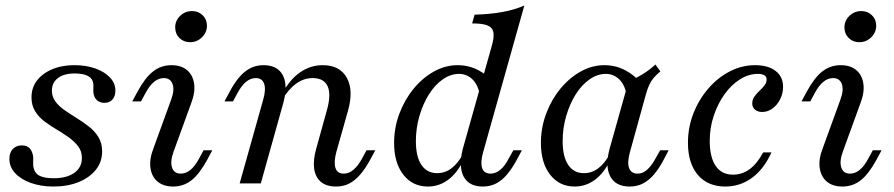

<svg xmlns="http://www.w3.org/2000/svg" viewBox="-20 -661 3222 692"><path d="M172.7 11.3Q127.3 11.3 91.1 -1.7Q54.9 -14.8 34.3 -37.2Q13.8 -59.7 13.8 -88.4Q13.8 -110.9 26.1 -123.9Q38.5 -137 58.8 -137Q77.3 -137 87.4 -125.9Q97.5 -114.7 99.8 -94.2Q99.7 -86.8 99.6 -76.8Q99.4 -66.8 100.2 -60.6Q103.9 -37.8 121.3 -28.2Q138.7 -18.6 173.4 -18.6Q221.2 -18.6 248.2 -38.3Q275.2 -57.9 275.2 -91.8Q275.2 -115.7 261.8 -133.4Q248.4 -151 228.2 -165.7Q207.9 -180.3 184.3 -194.2Q160.8 -208.1 140.1 -223.6Q119.4 -239.2 106.5 -260.3Q93.5 -281.4 93.5 -310.5Q93.5 -362 137.1 -394Q180.7 -426.1 249.1 -426.1Q291.2 -426.1 324.6 -413.9Q358 -401.7 376.9 -381.2Q395.9 -360.8 395.9 -334.6Q395.9 -314.6 385.6 -302.5Q375.3 -290.3 355.9 -290.3Q339.9 -290.3 329.5 -299.8Q319.1 -309.4 316.8 -325.8Q316 -334.5 316.5 -343.7Q317.1 -352.8 316.3 -358.8Q314.1 -377.9 297.2 -387.1Q280.3 -396.2 248.9 -396.2Q210.4 -396.2 188.7 -379.6Q167.1 -362.9 167.1 -334.3Q167.1 -312 180.1 -294.7Q193.1 -277.4 213.8 -263.2Q234.4 -249 257.6 -234.7Q280.7 -220.4 301.4 -204.1Q322.1 -187.8 335.1 -166.3Q348.1 -144.8 348.1 -114.9Q348.1 -77.6 325.6 -49.3Q303.1 -21 263.4 -4.8Q223.7 11.3 172.7 11.3Z M603.8 11.3Q569 11.3 547.7 -6.7Q526.5 -24.6 522.2 -56.1Q517.8 -87.5 533.3 -127L596.3 -300.4Q609.8 -335.7 602.1 -357.7Q594.4 -379.6 570.3 -379.6Q551.7 -379.6 535.2 -366Q518.7 -352.4 504.2 -325.1L488.2 -295.5H456.7L475.3 -330.1Q502.7 -380.8 531.6 -403.5Q560.5 -426.1 598 -426.1Q632.9 -426.1 654.1 -408.2Q675.4 -390.3 679.7 -358.8Q684.1 -327.3 668.6 -287.8L605.6 -114.4Q592.8 -79.2 600.1 -57.2Q607.4 -35.2 631.6 -35.2Q668.7 -35.2 697.6 -89.8L713.7 -119.4H745.2L726.6 -84.7Q698.4 -33.2 669.8 -11Q641.3 11.3 603.8 11.3ZM664.8 -508.9Q642.1 -508.9 626.7 -524.1Q611.4 -539.2 611.4 -562.4Q611.4 -586.5 629.3 -603.8Q647.1 -621.1 672.4 -621.1Q695.1 -621.1 710.5 -606Q725.9 -590.9 725.9 -568.5Q725.9 -544.3 708 -526.6Q690.1 -508.9 664.8 -508.9Z M1191.2 11.3Q1156.4 11.3 1136.3 -5.8Q1116.2 -22.9 1112.2 -53.9Q1108.2 -85 1119.8 -125.5L1157.8 -262.4Q1174.3 -319.9 1161 -349.7Q1147.7 -379.6 1106.9 -379.6Q1075.4 -379.6 1047.8 -359.9Q1020.2 -340.2 996.7 -301L995.8 -321.5Q1024 -374.2 1061.3 -400.1Q1098.5 -426.1 1143.1 -426.1Q1204.4 -426.1 1229.7 -381.2Q1254.9 -336.3 1234.6 -263.2L1192.1 -112.9Q1182.5 -76.7 1189 -56Q1195.5 -35.2 1218.9 -35.2Q1237.5 -35.2 1254 -49.2Q1270.5 -63.2 1285 -89.8L1301 -119.4H1332.5L1313.9 -84.7Q1297.6 -54.6 1279.1 -32.9Q1260.6 -11.1 1239.5 0.1Q1218.4 11.3 1191.2 11.3ZM843.8 0 928.6 -301.9Q939 -338.1 932.1 -358.8Q925.2 -379.6 901.8 -379.6Q883.2 -379.6 866.7 -366Q850.2 -352.4 835.7 -325.1L819.7 -295.5H789L807.6 -330.1Q823.9 -361 842 -382.3Q860.1 -403.7 881.6 -414.9Q903.1 -426.1 929.5 -426.1Q964.4 -426.1 984.1 -409Q1003.8 -391.9 1008.1 -361.2Q1012.4 -330.5 1000.9 -289.3L920 0Z M1720.5 11.3Q1685.7 11.3 1666 -5.8Q1646.3 -22.9 1642 -54Q1637.6 -85.1 1648.3 -125.5L1752.6 -496.1Q1761.5 -526.9 1758.2 -544.6Q1754.9 -562.2 1736.9 -569.4Q1719 -576.6 1681.6 -576.6L1690.5 -608.1Q1746.6 -609.7 1790.5 -617.7Q1834.5 -625.7 1869.8 -641.1L1721.4 -112.9Q1711 -76.7 1717.5 -56Q1724 -35.2 1748.3 -35.2Q1766 -35.2 1782.9 -48.8Q1799.8 -62.4 1813.5 -89.8L1830.3 -119.4H1861L1842.4 -84.7Q1826.2 -54.6 1808.1 -32.9Q1789.9 -11.1 1768.4 0.1Q1746.9 11.3 1720.5 11.3ZM1522.2 11.3Q1466.9 11.3 1433.6 -31.5Q1400.4 -74.3 1400.4 -145.5Q1400.4 -200.5 1419.2 -250.9Q1438.1 -301.3 1470.4 -340.8Q1502.7 -380.3 1543.8 -403.2Q1584.8 -426.1 1629.2 -426.1Q1669.2 -426.1 1704 -408.1Q1738.7 -390.1 1764.6 -357.9L1710.1 -314.1Q1704.2 -353.8 1683.6 -374.2Q1663.1 -394.7 1634.2 -394.7Q1604 -394.7 1575.8 -374.9Q1547.5 -355.2 1526 -321Q1504.5 -286.8 1491.7 -243Q1478.9 -199.2 1478.9 -151.9Q1478.9 -96.4 1498.9 -66.6Q1518.9 -36.9 1555.7 -36.9Q1584.1 -36.9 1607.7 -54.8Q1631.4 -72.8 1649.7 -107.9L1650.1 -83.3Q1628 -37.5 1595.3 -13.1Q1562.6 11.3 1522.2 11.3Z M2051.1 11.3Q1995.9 11.3 1962.7 -31.5Q1929.5 -74.3 1929.5 -145.5Q1929.5 -200.5 1948.3 -250.9Q1967.1 -301.3 1999.4 -340.8Q2031.8 -380.3 2072.8 -403.2Q2113.8 -426.1 2158.3 -426.1Q2198.2 -426.1 2233 -408.1Q2267.8 -390.1 2293.6 -357.9L2239.2 -314.1Q2233.2 -353.8 2212.7 -374.2Q2192.1 -394.7 2163.2 -394.7Q2133.1 -394.7 2104.8 -374.9Q2076.5 -355.2 2055 -321Q2033.5 -286.8 2020.7 -243Q2007.9 -199.2 2007.9 -151.9Q2007.9 -96.4 2028 -66.6Q2048 -36.9 2084.7 -36.9Q2113.1 -36.9 2136.8 -54.8Q2160.5 -72.8 2178.8 -107.9L2179.1 -83.3Q2157 -37.5 2124.3 -13.1Q2091.5 11.3 2051.1 11.3ZM2249.6 11.3Q2198.7 11.3 2179.4 -25.5Q2160.1 -62.2 2177.3 -125.5L2245.5 -368.2Q2271.3 -378.4 2296.4 -393.7Q2321.5 -409 2342.2 -428.5L2360 -403.6Q2345.6 -391.6 2336 -380.4Q2326.4 -369.1 2320 -355.1Q2313.5 -341 2307.9 -320.8L2250.4 -112.9Q2240 -76 2247.3 -55.6Q2254.7 -35.2 2278 -35.2Q2291.7 -35.2 2303 -42.4Q2314.2 -49.5 2324.3 -61.9Q2334.4 -74.3 2342.6 -89.8L2359.4 -119.4H2390L2368.5 -78.7Q2353.7 -51.7 2336.3 -31.4Q2319 -11.2 2297.9 0.1Q2276.8 11.3 2249.6 11.3Z M2594.1 11.3Q2531 11.3 2495.2 -30.6Q2459.5 -72.4 2459.5 -146.3Q2459.5 -201.9 2479.1 -252.2Q2498.8 -302.4 2532.8 -341.8Q2566.7 -381.2 2610.2 -403.6Q2653.6 -426.1 2701.3 -426.1Q2748.5 -426.1 2775.4 -405.3Q2802.3 -384.6 2802.3 -348Q2802.3 -324.3 2791.9 -303.5Q2781.5 -282.7 2764.3 -270.1Q2747.2 -257.4 2727.2 -257.4Q2711.3 -257.4 2701.3 -265.7Q2691.2 -274 2691.2 -288.1Q2691.2 -302.1 2699.2 -313.2Q2707.1 -324.2 2717.5 -333.9Q2727.9 -343.7 2735.5 -353.4Q2743 -363.1 2743 -374.6Q2743 -394.7 2711 -394.7Q2678.1 -394.7 2646.9 -375Q2615.7 -355.3 2591.2 -321.2Q2566.8 -287 2552.4 -243.7Q2538 -200.3 2538 -153.8Q2538 -94.4 2559.5 -62.9Q2581.1 -31.5 2621.8 -31.5Q2654.9 -31.5 2681.9 -51.3Q2708.9 -71.2 2730.7 -111.8H2760.5Q2733.4 -51.7 2690.5 -20.2Q2647.7 11.3 2594.1 11.3Z M3015.9 11.3Q2981.1 11.3 2959.8 -6.7Q2938.6 -24.6 2934.3 -56.1Q2929.9 -87.5 2945.4 -127L3008.4 -300.4Q3021.9 -335.7 3014.2 -357.7Q3006.5 -379.6 2982.4 -379.6Q2963.8 -379.6 2947.3 -366Q2930.8 -352.4 2916.3 -325.1L2900.3 -295.5H2868.8L2887.4 -330.1Q2914.8 -380.8 2943.7 -403.5Q2972.6 -426.1 3010.1 -426.1Q3045 -426.1 3066.2 -408.2Q3087.5 -390.3 3091.8 -358.8Q3096.2 -327.3 3080.7 -287.8L3017.7 -114.4Q3004.9 -79.2 3012.2 -57.2Q3019.5 -35.2 3043.7 -35.2Q3080.8 -35.2 3109.7 -89.8L3125.7 -119.4H3157.3L3138.7 -84.7Q3110.5 -33.2 3081.9 -11Q3053.4 11.3 3015.9 11.3ZM3076.9 -508.9Q3054.2 -508.9 3038.8 -524.1Q3023.5 -539.2 3023.5 -562.4Q3023.5 -586.5 3041.4 -603.8Q3059.2 -621.1 3084.5 -621.1Q3107.2 -621.1 3122.6 -606Q3138 -590.9 3138 -568.5Q3138 -544.3 3120.1 -526.6Q3102.2 -508.9 3076.9 -508.9Z"/></svg>

Font: Playfair 5pt SemiExpanded Light 12pt
Style: Italic
Weight: 300
Italic angle: -15.6°
Version: Version 2.000;gftools[0.9.28]